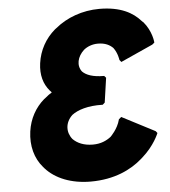

<svg xmlns="http://www.w3.org/2000/svg" viewBox="-58 -900 863 974"><g transform="rotate(-5 373.5 -412.5)"><path d="M301 -323C331 -346 383 -363 457 -361H459L470 -371L488 -496L479 -506H477C422 -506 388 -519 369 -538C344 -570 354 -615 389 -647C407 -662 433 -672 461 -672C499 -672 522 -659 538 -643C559 -615 563 -581 563 -581V-580L572 -569L736 -643L747 -652V-655C747 -655 743 -711 700 -761H699L692 -768C655 -810 593 -847 484 -847C397 -847 317 -817 259 -769L251 -763C202 -721 170 -664 161 -598C153 -539 167 -492 197 -457L207 -446C197 -440 183 -430 173 -421L165 -415C121 -377 90 -323 81 -258C71 -185 89 -120 130 -73L136 -66C185 -11 266 22 365 22C487 22 572 -21 627 -69L635 -76C698 -131 722 -192 722 -192L723 -194L715 -204L547 -291L534 -280V-279C522 -231 484 -195 484 -195C462 -178 433 -164 392 -164C346 -164 313 -179 291 -201C262 -236 262 -286 301 -323Z"/></g></svg>

Font: Hussar Woodtype
Style: UltraObl
Weight: 900
Foundry: Cannot Into Space Fonts
Version: Version 1.07